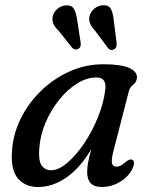

<svg xmlns="http://www.w3.org/2000/svg" viewBox="-20 -720 592 750"><path d="M422.5 -127.5Q414.5 -96 417.5 -82.5Q420.5 -69 434.5 -69Q443.5 -69 452 -73.5Q460.5 -78 471.5 -88Q487.5 -100.5 496.5 -96Q510 -88.5 497.5 -61.5Q482.5 -30 449 -9.8Q415.5 10.5 376.5 10.5Q320.5 10.5 320.5 -48.5Q320.5 -64 323.8 -83.2Q327 -102.5 336.5 -137Q293.5 -64.5 239.8 -27Q186 10.5 129 10.5Q78 10.5 49.5 -23.5Q21 -57.5 27 -131.5Q31 -195.5 60.5 -255.8Q90 -316 139 -364Q188 -412 250.8 -440.5Q313.5 -469 384 -469Q453 -469 484.8 -454.5Q516.5 -440 515 -416.5Q513 -398 500.2 -389Q487.5 -380 483 -362.5ZM133.5 -141Q129.5 -93 142.5 -74Q155.5 -55 179.5 -55Q209 -55 243.2 -84.2Q277.5 -113.5 309.2 -160.8Q341 -208 363.2 -263.5Q385.5 -319 391.5 -371.5Q396.5 -417.5 356.5 -417.5Q319 -417.5 281 -393.8Q243 -370 211 -330Q179 -290 158 -241Q137 -192 133.5 -141ZM424.5 -639.5 435.5 -553Q436 -545 434.5 -538.8Q433 -532.5 426.5 -528Q413.5 -520 402.5 -531.5L352.5 -598.5Q339 -612.5 332.8 -626.2Q326.5 -640 329.5 -656.5Q333.5 -673.5 348.2 -686Q363 -698.5 382 -699.5Q405.5 -700.5 413.8 -683.8Q422 -667 424.5 -639.5ZM281.5 -641 295 -554.5Q296 -547 294.8 -540.8Q293.5 -534.5 287 -530Q274.5 -522 262.5 -532.5L211 -597.5Q197 -611 190 -624.2Q183 -637.5 185.5 -654.5Q188.5 -671 203 -684.2Q217.5 -697.5 236.5 -699Q260 -701 269 -684.8Q278 -668.5 281.5 -641Z"/></svg>

Font: Fraunces 9pt Soft
Style: Italic
Weight: 400
Italic angle: -16°
Version: Version 1.000;[0bf87f6ff]